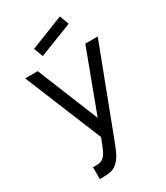

<svg xmlns="http://www.w3.org/2000/svg" viewBox="-251 -901 1080 1252"><g transform="rotate(-30 289.0 -274.5)"><path d="M193.5 -631 167.5 -700 419 -799 445 -729ZM567.5 -562.5 314.5 102Q297 149 278.8 179.2Q260.5 209.5 236.5 227Q215.5 242 190 246Q177.5 248 158.8 249Q140 250 114.5 250V160.5Q145 161.5 161 159Q176.5 157 190.5 146Q207.5 133.5 220.5 108.5Q227 96 236.5 73Q246 50 258.5 16.5L21 -562.5H115.5L302 -103L474 -562.5Z"/></g></svg>

Font: Russisch Sans Medium
Style: Regular
Weight: 500
Width: 4
Designer: Michael Sharanda (font) & Cristiano Sobral (main changes)
Foundry: Michael Sharanda
Version: Version 2.00;September 8, 2020;FontCreator 13.0.0.2681 64-bi